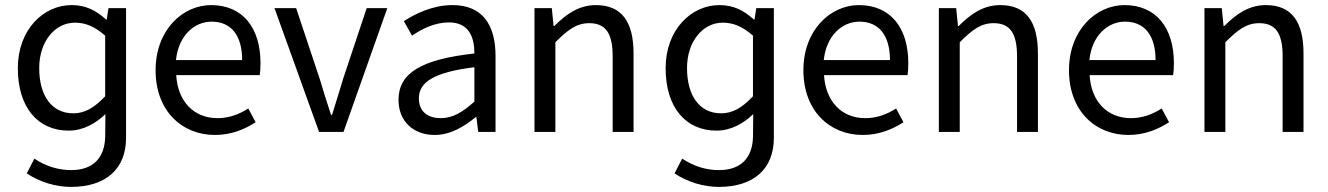

<svg xmlns="http://www.w3.org/2000/svg" viewBox="-20 -518 5215 754"><path d="M259 216C397 216 475 144 475 24V-486H406L399 -441H397C356 -478 316 -498 261 -498C151 -498 50 -402 50 -250C50 -97 128 -5 250 -5C307 -5 357 -34 394 -70L393 22C390 100 348 150 259 150C213 150 163 137 115 105L85 163C136 197 199 216 259 216ZM268 -73C183 -73 134 -142 134 -251C134 -355 196 -429 274 -429C314 -429 351 -415 393 -378V-140C351 -95 313 -73 268 -73Z M824 12C890 12 942 -11 984 -38L955 -92C919 -69 880 -54 834 -54C741 -54 678 -120 672 -223H1000C1002 -235 1003 -253 1003 -270C1003 -409 933 -498 809 -498C698 -498 591 -401 591 -242C591 -83 694 12 824 12ZM671 -282C681 -378 743 -433 811 -433C887 -433 931 -380 931 -282Z M1233 0H1329L1501 -486H1420L1328 -210C1314 -162 1298 -113 1284 -67H1280C1265 -113 1249 -162 1235 -210L1143 -486H1058Z M1687 12C1748 12 1802 -20 1848 -58H1851L1858 0H1926V-298C1926 -419 1876 -498 1757 -498C1679 -498 1611 -464 1566 -435L1598 -378C1636 -404 1687 -430 1743 -430C1823 -430 1843 -370 1843 -308C1636 -285 1545 -232 1545 -126C1545 -39 1606 12 1687 12ZM1711 -54C1663 -54 1625 -77 1625 -132C1625 -194 1681 -234 1843 -254V-119C1796 -77 1758 -54 1711 -54Z M2079 0H2161V-352C2210 -401 2244 -427 2294 -427C2358 -427 2386 -388 2386 -297V0H2468V-308C2468 -432 2422 -498 2320 -498C2253 -498 2203 -462 2157 -416H2154L2147 -486H2079Z M2803 216C2941 216 3019 144 3019 24V-486H2950L2943 -441H2941C2900 -478 2860 -498 2805 -498C2695 -498 2594 -402 2594 -250C2594 -97 2672 -5 2794 -5C2851 -5 2901 -34 2938 -70L2937 22C2934 100 2892 150 2803 150C2757 150 2707 137 2659 105L2629 163C2680 197 2743 216 2803 216ZM2812 -73C2727 -73 2678 -142 2678 -251C2678 -355 2740 -429 2818 -429C2858 -429 2895 -415 2937 -378V-140C2895 -95 2857 -73 2812 -73Z M3368 12C3434 12 3486 -11 3528 -38L3499 -92C3463 -69 3424 -54 3378 -54C3285 -54 3222 -120 3216 -223H3544C3546 -235 3547 -253 3547 -270C3547 -409 3477 -498 3353 -498C3242 -498 3135 -401 3135 -242C3135 -83 3238 12 3368 12ZM3215 -282C3225 -378 3287 -433 3355 -433C3431 -433 3475 -380 3475 -282Z M3667 0H3749V-352C3798 -401 3832 -427 3882 -427C3946 -427 3974 -388 3974 -297V0H4056V-308C4056 -432 4010 -498 3908 -498C3841 -498 3791 -462 3745 -416H3742L3735 -486H3667Z M4411 12C4477 12 4529 -11 4571 -38L4542 -92C4506 -69 4467 -54 4421 -54C4328 -54 4265 -120 4259 -223H4587C4589 -235 4590 -253 4590 -270C4590 -409 4520 -498 4396 -498C4285 -498 4178 -401 4178 -242C4178 -83 4281 12 4411 12ZM4258 -282C4268 -378 4330 -433 4398 -433C4474 -433 4518 -380 4518 -282Z M4710 0H4792V-352C4841 -401 4875 -427 4925 -427C4989 -427 5017 -388 5017 -297V0H5099V-308C5099 -432 5053 -498 4951 -498C4884 -498 4834 -462 4788 -416H4785L4778 -486H4710Z"/></svg>

Font: Giro Sans Regular
Style: Regular
Weight: 400
Designer: Paul D. Hunt
Foundry: Adobe Systems Incorporated
Version: Version 1.000;PS 1.0;hotconv 1.0.88;makeotf.lib2.5.647800